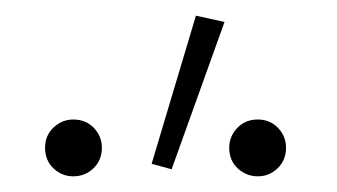

<svg xmlns="http://www.w3.org/2000/svg" viewBox="-20 -829 430 245"><path d="M199 -613 173.5 -620 230 -809 266.5 -801ZM73.5 -604Q59 -604 48.2 -614.2Q37.5 -624.5 37.5 -640.5Q37.5 -656 48.2 -666.2Q59 -676.5 73.5 -676.5Q89.5 -676.5 99.8 -665.8Q110 -655 110 -640.5Q110 -624.5 99.2 -614.2Q88.5 -604 73.5 -604ZM309 -604Q294.5 -604 283.5 -614Q272.5 -624 272.5 -640.5Q272.5 -655 282.8 -665.8Q293 -676.5 309 -676.5Q324.5 -676.5 334.8 -665.8Q345 -655 345 -640.5Q345 -624.5 334.2 -614.2Q323.5 -604 309 -604Z"/></svg>

Font: Acari Sans Neue Light
Style: Regular
Weight: 300
Designer: Alfredo Marco Pradil (font), Cristiano Sobral (main changes)
Foundry: Hanken Design Co. (font), Cristiano Sobral (main changes)
Version: Version 2.459;March 19, 2022;FontCreator 14.0.0.2808 64-bit;